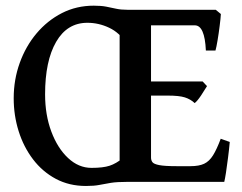

<svg xmlns="http://www.w3.org/2000/svg" viewBox="-20 -628 836 663"><path d="M742.7 -579.6Q741.7 -563.5 738.5 -538.3Q735.4 -513.2 731.4 -489.5Q727.5 -465.8 724.1 -453.6H690.9Q687 -540.5 652.8 -540.5H477.1L490.7 -594.2H725.1ZM694.8 -330.6Q687 -317.4 674.3 -298.3Q661.6 -279.3 652.3 -272Q637.7 -285.6 618.2 -291.7Q598.6 -297.9 559.6 -297.9H470.2L481.4 -346.7H679.7ZM773.4 -137.7Q771 -110.8 767.3 -82.5Q763.7 -54.2 760.3 -31.7Q756.8 -9.3 754.4 0H328.6V-31.7Q393.1 -44.9 393.1 -60.5V-533.7Q393.1 -539.1 377.7 -547.6Q362.3 -556.2 328.6 -563V-594.2H490.7H568.8V-563Q537.1 -556.2 519.3 -553.2Q501.5 -550.3 501.5 -543.5V-84Q501.5 -74.7 506.3 -68.1Q511.2 -61.5 529.8 -57.9Q548.3 -54.2 589.4 -54.2H638.2Q667 -54.2 684.8 -62.5Q702.6 -70.8 715.6 -91.6Q728.5 -112.3 742.2 -148.9ZM414.6 -479.5Q393.1 -515.1 356.9 -532.2Q320.8 -549.3 281.7 -549.3Q211.9 -549.3 173.8 -483.4Q135.7 -417.5 135.7 -302.2Q135.7 -231.4 157.2 -173.8Q178.7 -116.2 215.1 -82.3Q251.5 -48.3 295.9 -48.3Q335.9 -48.3 358.4 -55.7Q380.9 -63 404.8 -82.5Q420.9 -67.9 423.6 -48.3Q426.3 -28.8 423.6 -14.4Q420.9 0 420.9 0Q383.8 0 362.8 3.4Q341.8 6.8 323.5 10.5Q305.2 14.2 276.9 14.2Q218.8 14.2 172.6 -10.5Q126.5 -35.2 94 -77.9Q61.5 -120.6 44.4 -175Q27.3 -229.5 27.3 -288.6Q27.3 -353 48.1 -410.6Q68.8 -468.3 106.2 -512.7Q143.6 -557.1 193.8 -582.8Q244.1 -608.4 303.7 -608.4Q329.6 -608.4 346.9 -605Q364.3 -601.6 380.9 -597.9Q397.5 -594.2 420.9 -594.2Q418.5 -586.9 417.2 -568.6Q416 -550.3 415.3 -529.5Q414.6 -508.8 414.6 -494.1Q414.6 -479.5 414.6 -479.5Z"/></svg>

Font: Namdhinggo SemiBold
Style: Regular
Weight: 600
Designer: Victor Gaultney
Foundry: SIL International
Version: Version 3.001